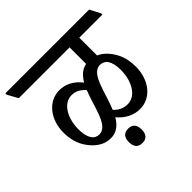

<svg xmlns="http://www.w3.org/2000/svg" viewBox="-215 -781 1010 1010"><g transform="rotate(-45 290.0 -275.5)"><path d="M189 -63C233 -63 262 -89 283 -125C316 -85 360 -63 406 -63C491 -63 548 -141 548 -236C548 -301 529 -345 498 -382C483 -400 465 -414 445 -423V-555H617V-564L586 -623H-37V-613L-5 -555H373V-432C339 -426 315 -402 296 -370C263 -412 223 -434 175 -434C92 -434 33 -357 33 -261C33 -196 53 -152 84 -116C112 -84 146 -63 189 -63ZM421 -377C454 -377 480 -350 480 -280C480 -197 439 -127 378 -127C348 -127 324 -138 301 -162C340 -254 353 -377 421 -377ZM101 -217C101 -301 142 -370 202 -370C232 -370 255 -358 278 -332C241 -241 227 -120 160 -120C127 -120 101 -148 101 -217ZM289 72C320 72 336 53 336 18C336 -16 320 -35 289 -35C257 -35 241 -17 241 18C241 54 257 72 289 72Z"/></g></svg>

Font: Noto Serif Devanagari Condensed
Style: Regular
Weight: 400
Width: 3
Designer: Universal Thirst, Indian Type Foundry and the Monotype Design Team
Foundry: Monotype Imaging Inc.
Version: Version 2.004